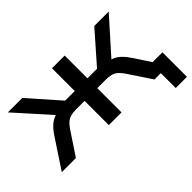

<svg xmlns="http://www.w3.org/2000/svg" viewBox="-107 -769 1175 1175"><g transform="rotate(-45 480.5 -181.5)"><path d="M860 129V0H818V-83H957V129ZM3 0 125 -185Q147 -219 167.5 -238.5Q188 -258 211 -268Q234 -278 266 -280L247 -248L28 -492H153L327 -295H410V-492H520V-295H603L776 -492H901L683 -248L663 -280Q695 -278 718 -268.5Q741 -259 761.5 -239.5Q782 -220 805 -185L927 0H805L704 -152Q688 -175 673 -187.5Q658 -200 638.5 -205Q619 -210 589 -210H520V0H410V-210H341Q311 -210 291.5 -205Q272 -200 257 -187.5Q242 -175 226 -152L125 0Z"/></g></svg>

Font: Nunito Sans 10pt SemiExpanded SemiBold
Style: Regular
Weight: 600
Width: 6
Designer: Vernon Adams
Foundry: Vernon Adams
Version: Version 3.101;gftools[0.9.27]